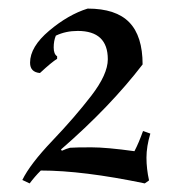

<svg xmlns="http://www.w3.org/2000/svg" viewBox="-20 -766 412 447"><path d="M143 -422Q157 -423 192.5 -423Q228 -423 293 -414Q303 -433 313 -461L330 -455Q321 -425 321 -399Q321 -373 327 -346L317 -339Q173 -369 75 -369Q61 -355 49 -339L32 -347Q50 -384 102 -438.5Q154 -493 192.5 -543Q231 -593 231 -628Q231 -694 161 -694Q133 -694 110 -683Q105 -671 105 -655.5Q105 -640 113 -635V-629Q101 -622 73 -596Q50 -598 50 -620Q50 -657 94.5 -694.5Q139 -732 184 -746Q250 -746 281 -714Q312 -682 312 -616Q236 -517 122 -418L124 -415Q135 -420 143 -422Z"/></svg>

Font: Almendra
Style: Regular
Weight: 400
Designer: Ana Sanfelippo
Foundry: Ana Sanfelippo
Version: Version 1.004